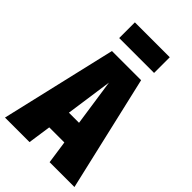

<svg xmlns="http://www.w3.org/2000/svg" viewBox="-286 -996 1089 1089"><g transform="rotate(45 258.5 -451.5)"><path d="M398.9 -902.8V-776.9H119.1V-902.8ZM337.9 0 317.9 -138.2H196.8L176.8 0H-20L142.1 -695.8H376L537.1 0ZM216.8 -275.9H297.9L256.8 -557.1Z"/></g></svg>

Font: Fira Sans Compressed Heavy
Style: Regular
Weight: 900
Width: 1
Designer: Carrois Corporate & Edenspiekermann AG
Foundry: Carrois Corporate GbR & Edenspiekermann AG
Version: Version 4.203;PS 004.203;hotconv 1.0.88;makeotf.lib2.5.64775